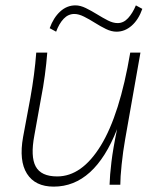

<svg xmlns="http://www.w3.org/2000/svg" viewBox="-20 -688 581 715"><path d="M180 7Q111 7 80.5 -41Q50 -89 66 -178L93 -323Q109 -412 115 -492H156Q153 -452 147 -407.5Q141 -363 133 -323L108 -184Q93 -105 113 -68Q133 -31 193 -31Q285 -31 355.5 -146Q426 -261 465 -492H503L446 -169Q438 -124 433 -75.5Q428 -27 428 0H388Q389 -35 395 -85Q401 -135 416 -207Q332 7 180 7ZM414 -570Q395 -570 374.5 -580Q354 -590 333.5 -603Q313 -616 293 -626Q273 -636 257 -636Q234 -636 217 -618Q200 -600 189 -570L165 -583Q179 -622 204 -645Q229 -668 261 -668Q279 -668 299.5 -658Q320 -648 341 -635Q362 -622 381.5 -612Q401 -602 418 -602Q440 -602 457 -620.5Q474 -639 486 -668L510 -655Q496 -615 470.5 -592.5Q445 -570 414 -570Z"/></svg>

Font: Livvic ExtraLight
Style: Italic
Weight: 275
Italic angle: -10°
Designer: Jacques Le Bailly, Baron von Fonthausen
Version: Version 1.001; ttfautohint (v1.8.2)